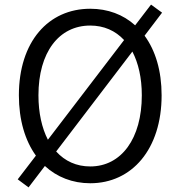

<svg xmlns="http://www.w3.org/2000/svg" viewBox="-20 -783 777 834"><path d="M555 -559C581 -509 596 -445 596 -369C596 -181 507 -60 372 -60C312 -60 262 -83 224 -125ZM188 -176C162 -227 147 -292 147 -369C147 -556 236 -672 372 -672C431 -672 481 -650 519 -609ZM684 -728 636 -763 567 -673C515 -720 448 -745 372 -745C190 -745 62 -602 62 -369C62 -262 89 -172 136 -107L57 -4L104 31L175 -62C227 -14 295 13 372 13C553 13 682 -135 682 -369C682 -476 655 -564 608 -628Z"/></svg>

Font: Noto Sans CJK JP DemiLight
Style: Regular
Weight: 350
Designer: Ryoko NISHIZUKA (kana & ideographs); Paul D. Hunt (Latin, Greek & Cyrillic); Wenlong ZHANG (bopomofo); Sandoll Communica
Foundry: Adobe Systems Incorporated
Version: Version 1.004;PS 1.004;hotconv 1.0.82;makeotf.lib2.5.63406